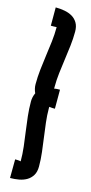

<svg xmlns="http://www.w3.org/2000/svg" viewBox="-110 -711 349 738"><g transform="rotate(15 64.5 -341.5)"><path d="M15.1 -76.7Q20.5 -76.7 26.4 -76.4Q32.2 -76.2 37.6 -74.7Q37.6 -103.5 34.2 -132.8Q30.8 -162.1 26.6 -191.2Q22.5 -220.2 19.3 -249.5Q16.1 -278.8 16.1 -307.6Q16.1 -325.2 23.9 -341.8Q20 -350.1 18.1 -358.6Q16.1 -367.2 16.1 -376Q16.1 -405.3 19.3 -434.3Q22.5 -463.4 26.6 -492.7Q30.8 -522 34.2 -551Q37.6 -580.1 37.6 -608.9Q31.7 -608.4 26.1 -608.4Q20.5 -608.4 14.6 -608.4V-681.2Q32.7 -681.2 50 -678Q67.4 -674.8 80.8 -667Q94.2 -659.2 102.5 -645.3Q110.8 -631.3 110.8 -610.4Q110.8 -582 107.4 -553.7Q104 -525.4 100.1 -497.3Q96.2 -469.2 92.8 -440.9Q89.4 -412.6 89.4 -384.3Q89.4 -382.8 89.4 -381.1Q89.4 -379.4 89.8 -377.9Q95.2 -379.4 101.1 -379.6Q106.9 -379.9 112.3 -379.9V-304.2Q106.9 -304.2 101.1 -304.4Q95.2 -304.7 89.8 -305.7Q89.4 -304.7 89.4 -302.7Q89.4 -300.8 89.4 -299.8Q89.4 -272 92.8 -243.7Q96.2 -215.3 100.1 -187Q104 -158.7 107.4 -130.4Q110.8 -102.1 110.8 -73.7Q110.8 -52.2 102.5 -38.6Q94.2 -24.9 80.8 -16.8Q67.4 -8.8 50 -5.6Q32.7 -2.4 14.6 -2.4Z"/></g></svg>

Font: XAYAX
Style: Regular
Weight: 400
Designer: Peter Wiegel
Foundry: Peter Wiegel
Version: Version 1.000 2009 initial release